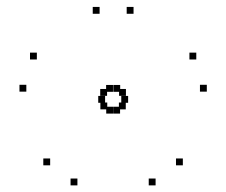

<svg xmlns="http://www.w3.org/2000/svg" viewBox="-20 -619 660 560"><path d="M369.5 -578.8V-598.8H349.5V-578.8ZM270.5 -578.8V-598.8H250.5V-578.8ZM286.5 -319.2V-339.2H266.5V-319.2ZM353.7 -319.2V-339.2H333.7V-319.2ZM583.2 -351.7V-371.7H563.2V-351.7ZM552.5 -445.5V-465.5H532.5V-445.5ZM309.5 -351.2V-371.2H289.5V-351.2ZM330.2 -287.7V-307.7H310.2V-287.7ZM433.8 -78.3V-98.3H413.8V-78.3ZM513.3 -136.8V-156.8H493.3V-136.8ZM347.3 -339.5V-359.5H327.3V-339.5ZM292.8 -300V-320H272.8V-300ZM126.3 -136.8V-156.8H106.3V-136.8ZM205.8 -78.3V-98.3H185.8V-78.3ZM346.8 -300V-320H326.8V-300ZM292.3 -339.5V-359.5H272.3V-339.5ZM87.5 -445.5V-465.5H67.5V-445.5ZM56.8 -351.7V-371.7H36.8V-351.7ZM309.8 -287.7V-307.7H289.8V-287.7ZM330.5 -351.2V-371.2H310.5V-351.2Z"/></svg>

Font: Monaspace Radon Dots Var
Style: Regular
Weight: 400
Designer: Riley Cran and the Lettermatic Team
Version: Version 1.100 (Monaspace Radon Dots)